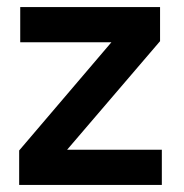

<svg xmlns="http://www.w3.org/2000/svg" viewBox="-20 -521 519 541"><path d="M34 0V-97L294 -402H37V-501H431V-405L169 -99H436V0Z"/></svg>

Font: DM Sans 17pt SemiBold
Style: Regular
Weight: 600
Version: Version 4.004;gftools[0.9.30]